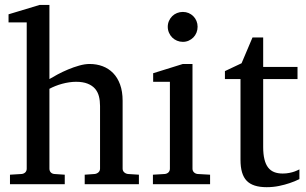

<svg xmlns="http://www.w3.org/2000/svg" viewBox="-20 -757 1257 789"><path d="M328.1 0V-39.1L369.1 -42Q377.9 -43 384.5 -48.8Q391.1 -54.7 391.1 -64V-321.8Q391.1 -343.3 386.5 -361.3Q381.8 -379.4 370.4 -392.6Q358.9 -405.8 339.8 -413.3Q320.8 -420.9 292 -420.9Q278.8 -420.9 264.2 -418.7Q249.5 -416.5 235.1 -412.6Q220.7 -408.7 207.3 -403.3Q193.8 -397.9 183.1 -392.1V-64Q183.1 -54.7 188.5 -48.8Q193.8 -43 203.1 -42L246.1 -39.1V0H21V-39.1L68.8 -42Q78.1 -43 84 -48.8Q89.8 -54.7 89.8 -64V-665H15.1V-698.2L143.1 -736.8H183.1V-432.1Q196.8 -440.4 216.8 -451.2Q236.8 -461.9 259.5 -471.4Q282.2 -481 305.4 -487.5Q328.6 -494.1 348.1 -494.1Q377 -494.1 401.6 -484.9Q426.3 -475.6 444.6 -457Q462.9 -438.5 473.4 -409.9Q483.9 -381.3 483.9 -342.8V-64Q483.9 -54.7 490.5 -48.8Q497.1 -43 505.9 -42L550.8 -39.1V0Z M608.4 0V-39.1L657.2 -42Q666.5 -43 672.4 -48.8Q678.2 -54.7 678.2 -64V-420.9H609.4V-456.1L731.4 -494.1H771V-64Q771 -54.7 777.1 -48.8Q783.2 -43 792 -42L843.3 -39.1V0ZM792 -647Q792 -634.3 787.4 -622.8Q782.7 -611.3 774.4 -603Q766.1 -594.7 755.1 -589.8Q744.1 -585 731.4 -585Q718.8 -585 707.3 -589.8Q695.8 -594.7 687.5 -603Q679.2 -611.3 674.3 -622.8Q669.4 -634.3 669.4 -647Q669.4 -659.7 674.3 -670.9Q679.2 -682.1 687.5 -690.4Q695.8 -698.7 707.3 -703.4Q718.8 -708 731.4 -708Q744.1 -708 755.1 -703.4Q766.1 -698.7 774.4 -690.4Q782.7 -682.1 787.4 -670.9Q792 -659.7 792 -647Z M1210.4 -21Q1191.9 -11.7 1169.9 -4.4Q1151.4 2 1127 7.1Q1102.5 12.2 1075.7 12.2Q1019 12.2 993.7 -14.2Q968.3 -40.5 968.3 -100.1V-432.1H904.3V-464.8L972.7 -497.1L1017.6 -603H1061.5V-481.9H1202.6V-432.1H1061.5V-152.8Q1061.5 -123 1066.7 -102.3Q1071.8 -81.5 1081.8 -68.6Q1091.8 -55.7 1106.7 -49.8Q1121.6 -43.9 1141.6 -43.9Q1156.2 -43.9 1168.7 -46.4Q1181.2 -48.8 1190.4 -52.2Q1201.2 -56.2 1210.4 -61Z"/></svg>

Font: BabelStone Ogham Stemless
Style: Regular
Weight: 400
Designer: Andrew West
Foundry: BabelStone
Version: Version 2.02 March 14, 2022